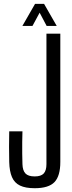

<svg xmlns="http://www.w3.org/2000/svg" viewBox="-20 -976 378 1003"><path d="M161.3 7.2Q113.2 7.2 84.4 -6.7Q55.5 -20.6 42.5 -50.9Q29.4 -81.2 28.2 -129.8Q27.3 -170.9 27.3 -209.9Q27.3 -249 28.2 -290.1H97.3Q96.4 -263.3 96.1 -233.7Q95.9 -204.1 96.1 -174.7Q96.4 -145.2 97.3 -118.5Q98.3 -85.2 112.9 -69.8Q127.5 -54.4 161.3 -54.4Q194.3 -54.4 208.5 -69.8Q222.6 -85.2 222.6 -118.5V-800H295.1V-129.8Q295.1 -56.8 264.7 -24.8Q234.2 7.2 161.3 7.2ZM97 -840.6 163.1 -955.8H210.2L276.3 -840.6H223.6L187.1 -909.7L149.7 -840.6Z"/></svg>

Font: Big Shoulders Thin
Style: Regular
Weight: 100
Designer: Patric King
Foundry: XO Type Co
Version: Version 2.002